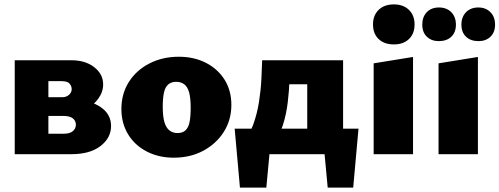

<svg xmlns="http://www.w3.org/2000/svg" viewBox="-20 -701 2271 873"><path d="M47 0V-427H305Q368 -427 408.5 -395.5Q449 -364 449 -317Q449 -283 427 -252.5Q405 -222 369 -203.5Q333 -185 289 -185L308 -248Q386 -248 435.5 -215.5Q485 -183 485 -128Q485 -74 437 -37Q389 0 305 0ZM200 -93H270Q297 -93 311 -104.5Q325 -116 325 -134Q325 -152 311 -163Q297 -174 265 -174H157V-259H263Q282 -259 294 -270Q306 -281 306 -296Q306 -308 297 -320Q288 -332 260 -332H200Z M770 16Q701 16 646.5 -12.5Q592 -41 562 -91Q532 -141 532 -205Q532 -275 566 -328.5Q600 -382 659.5 -412.5Q719 -443 793 -443Q863 -443 917 -415Q971 -387 1001.5 -338Q1032 -289 1032 -224Q1032 -156 998 -102Q964 -48 905 -16Q846 16 770 16ZM787 -96Q810 -96 823.5 -108.5Q837 -121 842 -146.5Q847 -172 847 -211Q847 -255 840 -280.5Q833 -306 818 -317.5Q803 -329 781 -329Q759 -329 745 -317Q731 -305 725.5 -280Q720 -255 720 -216Q720 -172 727.5 -146Q735 -120 750.5 -108Q766 -96 787 -96Z M1081 -50Q1113 -84 1131 -133.5Q1149 -183 1157.5 -237Q1166 -291 1168.5 -341Q1171 -391 1172 -427H1300Q1298 -392 1296.5 -342Q1295 -292 1288.5 -237Q1282 -182 1266.5 -133Q1251 -84 1222 -50ZM1071 152 1047 -116H1216L1191 152ZM1101 0 1097 -116H1610L1531 0ZM1470 152 1445 -116H1610L1586 152ZM1377 0V-427H1540V0ZM1258 -318V-427H1438V-318Z M1679 0V-413L1858 -442V0ZM1771 -499Q1727 -499 1701.5 -523.5Q1676 -548 1676 -590Q1676 -631 1701.5 -656Q1727 -681 1771 -681Q1814 -681 1839.5 -656Q1865 -631 1865 -590Q1865 -548 1839.5 -523.5Q1814 -499 1771 -499Z M1974 0V-413L2153 -442V0ZM1975 -514Q1942 -514 1921 -534Q1900 -554 1900 -589Q1900 -624 1920.5 -645.5Q1941 -667 1976 -667Q2011 -667 2032 -645.5Q2053 -624 2053 -589Q2053 -554 2032 -534Q2011 -514 1975 -514ZM2156 -514Q2120 -514 2099 -534Q2078 -554 2078 -589Q2078 -624 2099 -645.5Q2120 -667 2155 -667Q2189 -667 2210 -645.5Q2231 -624 2231 -589Q2231 -554 2210 -534Q2189 -514 2156 -514Z"/></svg>

Font: Ysabeau Office Black
Style: Regular
Weight: 900
Designer: Christian Thalmann (Catharsis Fonts)
Version: Version 2.001;gftools[0.9.30]; featfreeze: tnum,lnum,ss02